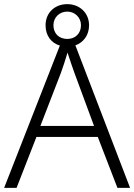

<svg xmlns="http://www.w3.org/2000/svg" viewBox="-20 -907 648 927"><path d="M547 0H608L344 -688C383 -702 410 -737 410 -785C410 -845 364 -887 305 -887C245 -887 200 -846 200 -785C200 -734 228 -699 269 -687L0 0H60L156 -246H452ZM305 -719C264 -719 238 -746 238 -785C238 -823 267 -851 305 -851C341 -851 371 -823 371 -785C371 -746 344 -719 305 -719ZM339 -556 434 -299H175L274 -555C283 -580 296 -618 306 -653C316 -622 332 -575 339 -556Z"/></svg>

Font: Noto Sans Gujarati UI Light
Style: Regular
Weight: 300
Designer: Jelle Bosma - Monotype Design Team, Universal Thirst
Foundry: Monotype Imaging Inc.
Version: Version 2.106